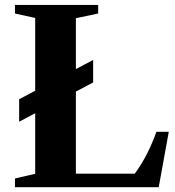

<svg xmlns="http://www.w3.org/2000/svg" viewBox="-20 -782 732 802"><path d="M42.5 0V-36.5L127 -56V-309L60 -273.5V-367.5L127 -403V-707L42.5 -725.5V-761.5H390V-725.5L297 -706V-493.5L369 -531.5V-437.5L297 -399.5V-56.5H543Q572.5 -97.5 593.8 -139.2Q615 -181 633.5 -231.5H685L643 0Z"/></svg>

Font: Libre Caslon Text
Style: Bold
Weight: 700
Designer: Pablo Impallari, Rodrigo Fuenzalida, Katja Schimmel
Foundry: Pablo Impallari, Rodrigo Fuenzalida
Version: Version 2.000